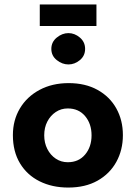

<svg xmlns="http://www.w3.org/2000/svg" viewBox="-20 -832 611 864"><path d="M38 -224Q38 -291 69.5 -344Q101 -397 158 -427.5Q215 -458 289 -458Q364 -458 419 -427.5Q474 -397 503.5 -344Q533 -291 533 -224Q533 -157 503.5 -103.5Q474 -50 419 -19Q364 12 287 12Q215 12 158.5 -16Q102 -44 70 -97Q38 -150 38 -224ZM179 -223Q179 -189 193 -161.5Q207 -134 231 -118Q255 -102 285 -102Q334 -102 363 -136.5Q392 -171 392 -223Q392 -275 363 -309.5Q334 -344 285 -344Q255 -344 231 -328Q207 -312 193 -285Q179 -258 179 -223ZM211 -612Q211 -643 235.5 -663Q260 -683 288 -683Q316 -683 339.5 -663Q363 -643 363 -612Q363 -581 339.5 -561.5Q316 -542 288 -542Q260 -542 235.5 -561.5Q211 -581 211 -612ZM159 -812H414V-715H159Z"/></svg>

Font: Reem Kufi
Style: Regular
Weight: 400
Designer: Khaled Hosny
Version: Version 1.6